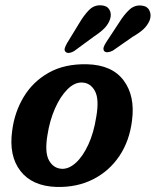

<svg xmlns="http://www.w3.org/2000/svg" viewBox="-20 -711 601 741"><path d="M316 -463Q412.5 -460.5 457.2 -400.5Q502 -340.5 489.5 -246Q480 -167.5 440.8 -109Q401.5 -50.5 339.2 -19Q277 12.5 198 10.5Q104.5 7.5 59 -51Q13.5 -109.5 27 -206.5Q36 -278 71.5 -337Q107 -396 168.2 -430.5Q229.5 -465 316 -463ZM219 -59.5Q246 -58.5 272.8 -82.8Q299.5 -107 320.8 -152.8Q342 -198.5 351.5 -260Q363.5 -328 346.5 -359.5Q329.5 -391 297.5 -392.5Q268 -394 240.2 -366.2Q212.5 -338.5 192 -291.8Q171.5 -245 163 -189Q152 -122.5 169.2 -91.8Q186.5 -61 219 -59.5ZM285.5 -621Q304 -652.5 323.5 -672.2Q343 -692 370 -690.5Q392.5 -689.5 402 -674Q411.5 -658.5 405 -637.5Q398.5 -618 383.5 -602.5Q368.5 -587 342.5 -570L267 -514.5Q258 -508.5 248.2 -507Q238.5 -505.5 233 -511Q227.5 -516.5 230 -525Q232.5 -533.5 238.5 -544ZM439.5 -623.5Q459 -655 479.5 -673.8Q500 -692.5 526.5 -689.5Q548 -687.5 556.5 -670.8Q565 -654 558 -633.5Q550 -614 534.5 -599.2Q519 -584.5 492 -569L416 -516Q406 -510.5 396.5 -509.5Q387 -508.5 382 -514Q377.5 -520.5 380.2 -529Q383 -537.5 389.5 -547.5Z"/></svg>

Font: Fraunces 72pt SuperSoft SemiBold
Style: Italic
Weight: 600
Italic angle: -16°
Version: Version 1.000;[b76b70a41]